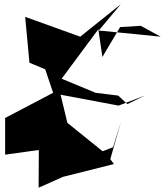

<svg xmlns="http://www.w3.org/2000/svg" viewBox="-20 -786 773 900"><path d="M577 -298 534 -338 428 -351 269 -417 441 -649 460 -519 543 -659 640 -665 733 -614 443 -643 546 -766 356 -614 98 -707 118 -492 192 -461 229 -351 4 -233V-61L162 -83L161 94L275 43L514 -17L497 -40L548 -218L510 -96L461 -77L296 -210L264 -342L536 -291L659 -338Z"/></svg>

Font: Asimov Silicon
Style: Regular
Weight: 400
Designer: Google
Version: Version 2.000980; 2014